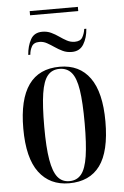

<svg xmlns="http://www.w3.org/2000/svg" viewBox="-57 -863 588 913"><g transform="rotate(-5 237.0 -406.0)"><path d="M120 -802V-822H350V-802ZM95 -615Q98 -657 115 -688Q132 -719 171 -719Q194 -719 213 -710Q232 -701 249 -689Q266 -677 283.5 -667.5Q301 -658 321 -658Q348 -658 358 -675.5Q368 -693 371 -715H381Q378 -672 359.5 -641.5Q341 -611 303 -611Q279 -611 260 -620Q241 -629 223.5 -641Q206 -653 189 -662.5Q172 -672 153 -672Q126 -672 116 -653.5Q106 -635 105 -615ZM236 10Q144 10 92.5 -58.5Q41 -127 41 -268Q41 -546 239 -546Q333 -546 383 -476.5Q433 -407 433 -268Q433 -125 383.5 -57.5Q334 10 236 10ZM238 0Q274 0 295 -26Q316 -52 325 -111Q334 -170 334 -268Q334 -368 325 -426.5Q316 -485 294.5 -510.5Q273 -536 237 -536Q201 -536 180 -510.5Q159 -485 150 -426.5Q141 -368 141 -268Q141 -169 151 -110.5Q161 -52 182 -26Q203 0 238 0Z"/></g></svg>

Font: Noto Serif Display ExtraCondensed Medium
Style: Regular
Weight: 500
Width: 2
Designer: Monotype Design Team
Foundry: Monotype Imaging Inc.
Version: Version 2.009